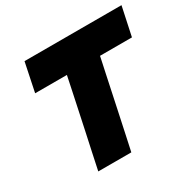

<svg xmlns="http://www.w3.org/2000/svg" viewBox="-157 -874 1038 1034"><g transform="rotate(-30 362.0 -356.5)"><path d="M168 0Q180 -56.5 191.2 -109.2Q202.5 -162 217.5 -231L262 -441Q267.5 -466.5 272.2 -489.8Q277 -513 281.5 -534.5H84L121 -713H724L686 -534.5H487.5Q483 -513 478 -489.8Q473 -466.5 467.5 -441L423 -231Q408 -162 397 -109.2Q386 -56.5 373.5 0Z"/></g></svg>

Font: Commissioner ExtraBold
Style: Italic
Weight: 800
Italic angle: -12°
Designer: Kostas Bartsokas
Foundry: Kostas Bartsokas
Version: Version 1.000; ttfautohint (v1.8.3)